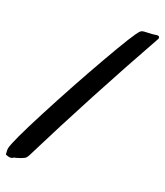

<svg xmlns="http://www.w3.org/2000/svg" viewBox="-120 -792 763 889"><g transform="rotate(15 261.5 -347.0)"><path d="M533.2 -694.8Q299.8 -351.6 97.2 -22Q86.4 -4.4 78.1 -2Q77.6 -2 73.2 -0.2Q68.8 1.5 59.3 4.2Q49.8 6.8 38.1 8.8Q36.6 9.3 33 9.3Q29.3 9.3 28.3 9.8Q23.9 14.6 13.7 14.6Q11.7 14.6 11.2 14.2Q7.8 14.2 -1.5 10.5Q-10.7 6.8 -10.7 4.9Q-10.7 -19 -8.8 -23.9Q1.5 -58.6 104 -219.5Q206.5 -380.4 312.7 -533.4Q418.9 -686.5 441.4 -704.1Q448.2 -709.5 459.5 -709.5Q468.8 -709.5 481.7 -708.7Q494.6 -708 498.5 -708Q504.9 -708 512.2 -708.5Q519.5 -709 521.5 -709Q534.2 -709 534.2 -699.2Q534.2 -696.3 533.2 -694.8Z"/></g></svg>

Font: Yellowtail
Style: Regular
Weight: 400
Designer: Astigmatic (AOETI)
Foundry: Astigmatic (AOETI)
Version: Version 1.000